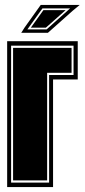

<svg xmlns="http://www.w3.org/2000/svg" viewBox="-20 -758 343 778"><path d="M9 0V-591H295V-436H195V0ZM25 -18H179V-454H278V-573H25ZM33 -27V-564H270V-463H171V-27ZM80 -647 145 -738H303L274 -714L174 -625H66ZM91 -639H169L264 -724H152ZM105 -646 156 -717H246L166 -646Z"/></svg>

Font: Alumni Sans Collegiate One SC
Style: Regular
Weight: 400
Designer: Robert E. Leuschke
Foundry: Robert E. Leuschke
Version: Version 1.100